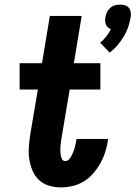

<svg xmlns="http://www.w3.org/2000/svg" viewBox="-20 -804 587 832"><path d="M455 -576 414 -619Q429 -631 440.5 -646Q452 -661 461 -678Q454 -680 448 -685Q442 -690 439 -697.5Q436 -705 435.5 -713Q435 -721 437 -729Q438 -740 443.5 -751Q449 -762 458 -770Q467 -778 478 -781Q489 -784 501 -784Q512 -784 522 -781Q532 -778 538.5 -770Q545 -762 546.5 -751Q548 -740 546 -729Q543 -708 535.5 -686.5Q528 -665 516 -645.5Q504 -626 489 -608Q474 -590 455 -576ZM244 8Q217 8 192 0.5Q167 -7 149 -24Q131 -41 121 -64.5Q111 -88 107 -114Q103 -140 105 -167Q107 -194 111 -221L144 -416H65V-530H162L196 -735H334L300 -530H415V-416H282L246 -202Q245 -193 243.5 -184Q242 -175 241.5 -166Q241 -157 241.5 -148Q242 -139 243.5 -130Q245 -121 249.5 -113.5Q254 -106 263 -106Q272 -106 279 -113.5Q286 -121 290 -129Q294 -137 297.5 -145.5Q301 -154 303.5 -162.5Q306 -171 307.5 -180Q309 -189 311 -197Q311 -198 311 -199.5Q311 -201 312 -202H448Q448 -200 447.5 -197Q447 -194 447 -192Q443 -166 435 -142Q427 -118 414 -95Q401 -72 383 -51.5Q365 -31 342.5 -17.5Q320 -4 294.5 2Q269 8 244 8Z"/></svg>

Font: Iosevka Curly Slab HvObl
Style: Regular
Weight: 900
Italic angle: -9°
Monospace: yes
Designer: Belleve Invis
Foundry: Belleve Invis
Version: Version 11.1.0; ttfautohint (v1.8.3)